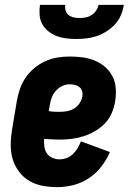

<svg xmlns="http://www.w3.org/2000/svg" viewBox="-20 -760 540 788"><path d="M215 8Q184 8 154.5 2.5Q125 -3 100.5 -17.5Q76 -32 58.5 -55Q41 -78 32.5 -105.5Q24 -133 24 -163.5Q24 -194 29 -225L49 -345Q53 -369 61.5 -394Q70 -419 85 -441Q100 -463 121 -480.5Q142 -498 166.5 -509Q191 -520 216 -524Q241 -528 266 -528Q293 -528 319 -524.5Q345 -521 368.5 -511.5Q392 -502 411 -485.5Q430 -469 441.5 -447Q453 -425 455 -398.5Q457 -372 453 -346Q449 -321 439 -297Q429 -273 411 -254Q393 -235 369.5 -221.5Q346 -208 322 -200.5Q298 -193 273.5 -190Q249 -187 224 -187Q209 -187 193 -188Q177 -189 161 -190Q160 -174 162 -158.5Q164 -143 172 -131Q180 -119 194.5 -112.5Q209 -106 224 -106Q239 -106 253.5 -111.5Q268 -117 279.5 -128Q291 -139 299 -152.5Q307 -166 312 -180L431 -136Q418 -105 396 -76.5Q374 -48 344.5 -28.5Q315 -9 281.5 -0.5Q248 8 215 8ZM224 -301Q239 -301 254 -303.5Q269 -306 283 -314Q297 -322 306 -335.5Q315 -349 318 -363Q320 -375 317 -385.5Q314 -396 306 -402.5Q298 -409 287.5 -411.5Q277 -414 266 -414Q250 -414 234.5 -406.5Q219 -399 208 -386Q197 -373 191.5 -357.5Q186 -342 184 -326L180 -304Q191 -302 202 -301.5Q213 -301 224 -301ZM293 -600Q272 -600 251.5 -602.5Q231 -605 212.5 -612Q194 -619 178.5 -631.5Q163 -644 153.5 -661Q144 -678 142.5 -698.5Q141 -719 144 -740H248Q246 -728 249.5 -716.5Q253 -705 262 -698Q271 -691 283 -688.5Q295 -686 307 -686Q319 -686 332 -688.5Q345 -691 356 -698Q367 -705 374.5 -716.5Q382 -728 384 -740H488Q485 -719 476.5 -698.5Q468 -678 452.5 -661Q437 -644 417.5 -631.5Q398 -619 377.5 -612Q357 -605 335.5 -602.5Q314 -600 293 -600Z"/></svg>

Font: Iosevka Heavy
Style: Italic
Weight: 900
Italic angle: -9°
Monospace: yes
Designer: Belleve Invis
Foundry: Belleve Invis
Version: Version 32.5.0; ttfautohint (v1.8.4)